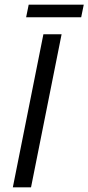

<svg xmlns="http://www.w3.org/2000/svg" viewBox="-20 -803 379 823"><path d="M166 -656H244L113 0H35ZM103 -783H339L328 -729H92Z"/></svg>

Font: mr_Source Sans Pro
Style: Italic
Weight: 400
Italic angle: -11°
Designer: Paul D. Hunt
Foundry: Adobe Systems Incorporated
Version: Version 1.036;July 10, 2024;FontCreator 11.5.0.2430 64-bit